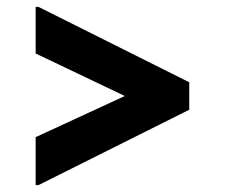

<svg xmlns="http://www.w3.org/2000/svg" viewBox="-20 -600 656 560"><path d="M92 -60H84V-200L344 -320L84 -444V-580H92L532 -360V-280Z"/></svg>

Font: Kufam Black
Style: Regular
Weight: 900
Designer: Wael Morcos, Artur Schmal
Foundry: Original Type
Version: Version 1.301; ttfautohint (v1.8.3)